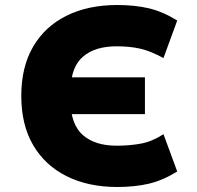

<svg xmlns="http://www.w3.org/2000/svg" viewBox="-20 -736 787 767"><path d="M448 11Q332 11 245.5 -32.5Q159 -76 112 -157Q65 -238 65 -353Q65 -468 112 -549Q159 -630 245.5 -673Q332 -716 448 -716Q518 -716 574 -703Q630 -690 688 -654L633 -504Q582 -532 540.5 -541.5Q499 -551 446 -551Q360 -551 312.5 -510.5Q265 -470 263 -387L210 -427H559V-280H208L261 -333Q263 -238 311.5 -196Q360 -154 446 -154Q499 -154 544 -162.5Q589 -171 633 -200L688 -51Q630 -15 574 -2Q518 11 448 11Z"/></svg>

Font: Nunito Sans 6pt Black
Style: Regular
Weight: 900
Version: Version 3.101;gftools[0.9.27]